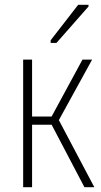

<svg xmlns="http://www.w3.org/2000/svg" viewBox="-20 -776 420 796"><path d="M190 -598H214L347 -749V-756H304L190 -609ZM76 0H113V-259H194L330 0H371L224 -278L362 -529H322L194 -293H113V-529H76Z"/></svg>

Font: Noto Sans Condensed ExtraLight
Style: Regular
Weight: 200
Width: 3
Designer: Monotype Design Team
Foundry: Monotype Imaging Inc.
Version: Version 2.013